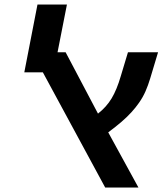

<svg xmlns="http://www.w3.org/2000/svg" viewBox="-20 -840 728 860"><path d="M464.8 -247.1 600.1 0H451.2L171.9 -516.1H88.9L147.9 -819.8H279.8L237.8 -606H273.9L418.9 -331.1Q456.5 -360.4 480 -399.4Q503.4 -438.5 521 -499L553.2 -606H688L652.8 -488.8Q643.6 -458 631.8 -431.2Q620.1 -404.3 602.5 -379.4Q587.9 -358.4 568.6 -337.2Q549.3 -315.9 523.7 -293.9Q498 -272 464.8 -247.1Z"/></svg>

Font: Arimo
Style: Italic
Weight: 400
Italic angle: -12°
Designer: Steve Matteson
Foundry: Monotype Imaging Inc.
Version: Version 1.33